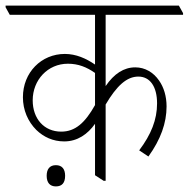

<svg xmlns="http://www.w3.org/2000/svg" viewBox="-44 -642 675 687"><path d="M186 -136C233 -136 270 -162 296 -199V-15L327 5H334V-268C374 -336 410 -368 451 -368C493 -368 518 -332 518 -272C518 -214 497 -161 454 -104L487 -82C531 -143 552 -202 552 -261C552 -298 542 -330 525 -354C505 -383 475 -401 440 -401C399 -401 364 -378 334 -334V-589H611V-595L596 -622H-24V-616L-9 -589H296V-411C264 -433 228 -449 188 -449C104 -449 38 -383 38 -294C38 -248 56 -207 86 -177C112 -152 145 -136 186 -136ZM73 -283C73 -356 127 -414 199 -414C236 -414 266 -402 296 -381V-266C260 -202 225 -171 175 -171C114 -171 73 -217 73 -283ZM156 25C178 25 189 12 189 -13C189 -37 178 -51 156 -51C134 -51 123 -37 123 -13C123 12 135 25 156 25Z"/></svg>

Font: Noto Serif Devanagari Condensed ExtraLight
Style: Regular
Weight: 200
Width: 3
Designer: Universal Thirst, Indian Type Foundry and the Monotype Design Team
Foundry: Monotype Imaging Inc.
Version: Version 2.004